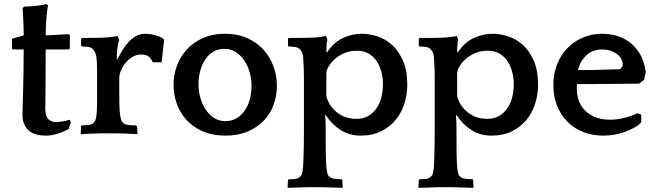

<svg xmlns="http://www.w3.org/2000/svg" viewBox="-20 -636 3131 916"><path d="M308 -400H198Q198 -342 197.5 -292.5Q197 -243 197 -206.5Q197 -170 196.5 -147Q196 -124 196 -119Q196 -80 211 -67Q226 -54 246 -54Q261 -54 280 -57Q299 -60 312 -65L318 -54L308 -21Q281 -6 252.5 2.5Q224 11 200 11Q139 11 113 -17Q87 -45 87 -89Q87 -98 88 -124.5Q89 -151 90 -191.5Q91 -232 92 -285Q93 -338 93 -400H41L37 -405V-449L41 -453L93 -467Q93 -499 91.5 -532.5Q90 -566 88 -598L95 -604L109 -605Q116 -605 128.5 -606Q141 -607 155 -608.5Q169 -610 181.5 -612Q194 -614 200 -616L209 -612Q204 -587 201 -545.5Q198 -504 198 -467L308 -473L313 -469V-405Z M540 -354Q550 -373 562.5 -394Q575 -415 591 -433Q607 -451 627.5 -463Q648 -475 674 -475Q682 -475 693.5 -473.5Q705 -472 716.5 -469Q728 -466 739 -462Q750 -458 756 -453L763 -447L751 -339H708Q705 -351 692.5 -363.5Q680 -376 654 -376Q631 -376 612 -364.5Q593 -353 579 -336Q565 -319 557 -299.5Q549 -280 549 -264V-195Q549 -157 549.5 -138Q550 -119 551 -105Q553 -83 556.5 -69.5Q560 -56 568 -49Q572 -45 580.5 -42.5Q589 -40 598 -39Q607 -38 615.5 -38Q624 -38 629 -38L634 -33L636 0L634 4Q628 4 614 3Q600 2 584 1.5Q568 1 554 0.5Q540 0 534 0H470Q463 0 448.5 0.5Q434 1 418 1.5Q402 2 387.5 3Q373 4 366 4L365 0L367 -34L370 -38Q387 -38 402 -39.5Q417 -41 425 -49Q433 -56 436.5 -67Q440 -78 442 -105Q443 -117 443 -137Q443 -157 443 -193V-266Q443 -287 443 -301.5Q443 -316 442.5 -327Q442 -338 441.5 -347Q441 -356 440 -366Q438 -376 434 -385Q430 -394 427 -397Q417 -410 402 -412Q387 -414 371 -414L367 -418V-452L371 -455H389Q411 -455 446 -455.5Q481 -456 507 -459L542 -464L548 -445Q542 -426 539.5 -402Q537 -378 537 -355Z M1054 -475Q1113 -475 1159 -454.5Q1205 -434 1236.5 -399.5Q1268 -365 1284.5 -320Q1301 -275 1301 -227Q1301 -181 1286 -138Q1271 -95 1240 -62Q1209 -29 1163 -9Q1117 11 1056 11Q993 11 946 -10Q899 -31 868.5 -65Q838 -99 823 -142.5Q808 -186 808 -232Q808 -281 825 -325Q842 -369 873.5 -402.5Q905 -436 950.5 -455.5Q996 -475 1054 -475ZM1055 -58Q1086 -58 1109.5 -72.5Q1133 -87 1149 -110.5Q1165 -134 1172.5 -164.5Q1180 -195 1180 -227Q1180 -258 1171.5 -289.5Q1163 -321 1146.5 -346Q1130 -371 1106 -387Q1082 -403 1051 -403Q1019 -403 995.5 -388Q972 -373 957 -349Q942 -325 934.5 -295Q927 -265 927 -234Q927 -202 935.5 -171Q944 -140 960.5 -114.5Q977 -89 1001 -73.5Q1025 -58 1055 -58Z M1540 -386Q1572 -434 1616 -454.5Q1660 -475 1707 -475Q1742 -475 1780.5 -462.5Q1819 -450 1850.5 -421.5Q1882 -393 1902.5 -346.5Q1923 -300 1923 -232Q1923 -186 1909.5 -142.5Q1896 -99 1868.5 -65Q1841 -31 1799 -10Q1757 11 1700 11Q1646 11 1604.5 -16Q1563 -43 1534 -87L1531 -85Q1533 -68 1533.5 -48.5Q1534 -29 1534 8Q1534 41 1534 64Q1534 87 1534.5 104Q1535 121 1535.5 133.5Q1536 146 1537 159Q1539 179 1541.5 190Q1544 201 1552 207Q1560 215 1577 217Q1594 219 1610 219L1613 222L1615 257L1614 260Q1607 260 1592 259.5Q1577 259 1561 258.5Q1545 258 1530 257.5Q1515 257 1508 257H1456Q1449 257 1435 257.5Q1421 258 1405 258.5Q1389 259 1375 259.5Q1361 260 1354 260L1352 257L1354 223L1359 219Q1374 219 1388.5 217.5Q1403 216 1411 207Q1419 201 1421.5 190Q1424 179 1426 159Q1427 142 1427.5 127.5Q1428 113 1428.5 95Q1429 77 1429.5 51.5Q1430 26 1430 -15V-186Q1430 -227 1430 -253.5Q1430 -280 1429.5 -299Q1429 -318 1428 -333Q1427 -348 1426 -366Q1425 -377 1421 -385.5Q1417 -394 1414 -397Q1405 -409 1390 -411.5Q1375 -414 1358 -414L1354 -418V-452L1358 -455H1376Q1388 -455 1404 -455Q1420 -455 1437.5 -455.5Q1455 -456 1471.5 -456.5Q1488 -457 1501 -459L1536 -464L1542 -445Q1539 -438 1538 -419.5Q1537 -401 1537 -388ZM1807 -235Q1807 -265 1799.5 -293.5Q1792 -322 1777 -344.5Q1762 -367 1738.5 -380.5Q1715 -394 1683 -394Q1649 -394 1622.5 -382.5Q1596 -371 1577.5 -354.5Q1559 -338 1548.5 -320Q1538 -302 1537 -289V-178Q1539 -165 1548.5 -146.5Q1558 -128 1575.5 -110.5Q1593 -93 1619 -81Q1645 -69 1681 -69Q1714 -69 1738 -83.5Q1762 -98 1777.5 -121Q1793 -144 1800 -174Q1807 -204 1807 -235Z M2164 -386Q2196 -434 2240 -454.5Q2284 -475 2331 -475Q2366 -475 2404.5 -462.5Q2443 -450 2474.5 -421.5Q2506 -393 2526.5 -346.5Q2547 -300 2547 -232Q2547 -186 2533.5 -142.5Q2520 -99 2492.5 -65Q2465 -31 2423 -10Q2381 11 2324 11Q2270 11 2228.5 -16Q2187 -43 2158 -87L2155 -85Q2157 -68 2157.5 -48.5Q2158 -29 2158 8Q2158 41 2158 64Q2158 87 2158.5 104Q2159 121 2159.5 133.5Q2160 146 2161 159Q2163 179 2165.5 190Q2168 201 2176 207Q2184 215 2201 217Q2218 219 2234 219L2237 222L2239 257L2238 260Q2231 260 2216 259.5Q2201 259 2185 258.5Q2169 258 2154 257.5Q2139 257 2132 257H2080Q2073 257 2059 257.5Q2045 258 2029 258.5Q2013 259 1999 259.5Q1985 260 1978 260L1976 257L1978 223L1983 219Q1998 219 2012.5 217.5Q2027 216 2035 207Q2043 201 2045.5 190Q2048 179 2050 159Q2051 142 2051.5 127.5Q2052 113 2052.5 95Q2053 77 2053.5 51.5Q2054 26 2054 -15V-186Q2054 -227 2054 -253.5Q2054 -280 2053.5 -299Q2053 -318 2052 -333Q2051 -348 2050 -366Q2049 -377 2045 -385.5Q2041 -394 2038 -397Q2029 -409 2014 -411.5Q1999 -414 1982 -414L1978 -418V-452L1982 -455H2000Q2012 -455 2028 -455Q2044 -455 2061.5 -455.5Q2079 -456 2095.5 -456.5Q2112 -457 2125 -459L2160 -464L2166 -445Q2163 -438 2162 -419.5Q2161 -401 2161 -388ZM2431 -235Q2431 -265 2423.5 -293.5Q2416 -322 2401 -344.5Q2386 -367 2362.5 -380.5Q2339 -394 2307 -394Q2273 -394 2246.5 -382.5Q2220 -371 2201.5 -354.5Q2183 -338 2172.5 -320Q2162 -302 2161 -289V-178Q2163 -165 2172.5 -146.5Q2182 -128 2199.5 -110.5Q2217 -93 2243 -81Q2269 -69 2305 -69Q2338 -69 2362 -83.5Q2386 -98 2401.5 -121Q2417 -144 2424 -174Q2431 -204 2431 -235Z M3053 -255 3029 -237Q2975 -237 2922.5 -236Q2870 -235 2815 -235H2733Q2732 -228 2732 -221.5Q2732 -215 2732 -209Q2732 -183 2741 -157Q2750 -131 2769.5 -110.5Q2789 -90 2819 -77.5Q2849 -65 2892 -65Q2923 -65 2957.5 -73.5Q2992 -82 3022 -96L3039 -89V-53L3029 -42Q3005 -23 2958.5 -6Q2912 11 2858 11Q2805 11 2761.5 -6.5Q2718 -24 2686.5 -56Q2655 -88 2637.5 -132Q2620 -176 2620 -230Q2620 -285 2638 -330Q2656 -375 2687.5 -407Q2719 -439 2761.5 -457Q2804 -475 2853 -475Q2879 -475 2911.5 -468Q2944 -461 2974 -441.5Q3004 -422 3028 -386.5Q3052 -351 3061 -293ZM2854 -400Q2805 -400 2775.5 -370.5Q2746 -341 2738 -302H2788Q2823 -302 2857 -303.5Q2891 -305 2926 -305Q2939 -305 2945 -312.5Q2951 -320 2951 -328Q2951 -358 2922 -379Q2893 -400 2854 -400Z"/></svg>

Font: QuattrocentoBold
Style: Bold
Weight: 700
Designer: Pablo Impallari
Foundry: Pablo Impallari, Igino Marini, Branda Gallo
Version: Version 2.000